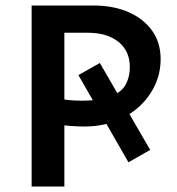

<svg xmlns="http://www.w3.org/2000/svg" viewBox="-20 -678 645 698"><path d="M285 -218Q269 -218 237 -220Q205 -222 174 -228V-322Q206 -317 228 -314.5Q250 -312 275 -312Q348 -312 386 -328.5Q424 -345 438 -372.5Q452 -400 452 -434Q452 -493 410.5 -526Q369 -559 298 -559H214V0H95V-658H319Q392 -658 447 -634Q502 -610 533 -566.5Q564 -523 564 -463Q564 -397 528.5 -341Q493 -285 430.5 -251.5Q368 -218 285 -218ZM265 -405 343 -449 526 -133 447 -88Z"/></svg>

Font: Ysabeau
Style: Bold
Weight: 700
Designer: Christian Thalmann (Catharsis Fonts)
Version: Version 2.000;gftools[0.9.27.dev2+g8671c4b]